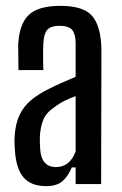

<svg xmlns="http://www.w3.org/2000/svg" viewBox="-20 -628 416 655"><path d="M138 7Q86 7 60.5 -22.5Q35 -52 31 -114Q30 -125 29.5 -138Q29 -151 30 -163Q33 -218 58 -255.5Q83 -293 145 -324Q167 -335 190.5 -345.5Q214 -356 238 -366V-480Q238 -511 226.5 -525.5Q215 -540 183 -540Q155 -540 142.5 -527.5Q130 -515 128 -482Q127 -467 127 -438Q127 -409 128 -389H43Q43 -404 42.5 -429.5Q42 -455 42 -474Q45 -544 77 -576Q109 -608 186 -608Q265 -608 294.5 -573.5Q324 -539 326 -461L325 0H238V-57H225Q212 -26 192.5 -9.5Q173 7 138 7ZM171 -58Q218 -58 238 -111V-300Q221 -294 203 -285.5Q185 -277 165 -262Q137 -243 127.5 -219Q118 -195 116 -163Q116 -154 116 -142.5Q116 -131 117 -120Q121 -58 171 -58Z"/></svg>

Font: Big Shoulders Display SemiBold
Style: Regular
Weight: 600
Designer: Patric King
Foundry: XO Type Co
Version: Version 1.000; ttfautohint (v1.8.2)